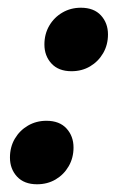

<svg xmlns="http://www.w3.org/2000/svg" viewBox="-20 -462 302 492"><path d="M99 -152.5Q132.4 -152.5 150.4 -132.8Q168.4 -113.1 168.4 -84Q168.4 -57.4 156 -36Q143.6 -14.6 122.6 -2.2Q101.6 10.2 74.9 10.2Q41.9 10.2 23.7 -9.4Q5.5 -29.1 5.5 -58.2Q5.5 -85.2 17.9 -106.4Q30.4 -127.7 51.6 -140.1Q72.9 -152.5 99 -152.5ZM187.3 -442.2Q220.7 -442.2 238.7 -422.5Q256.7 -402.8 256.7 -373.7Q256.7 -347.1 244.3 -325.7Q231.8 -304.3 210.8 -291.9Q189.8 -279.5 163.2 -279.5Q130.1 -279.5 112 -299.1Q93.8 -318.8 93.8 -347.9Q93.8 -374.8 106.2 -396.1Q118.6 -417.4 139.9 -429.8Q161.1 -442.2 187.3 -442.2Z"/></svg>

Font: Newsreader Text
Style: Italic
Weight: 400
Italic angle: -17°
Designer: Hugues Gentile
Foundry: Production Type
Version: Version 1.001